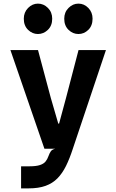

<svg xmlns="http://www.w3.org/2000/svg" viewBox="-20 -822 640 1061"><path d="M96.5 219V97H143.5Q179.5 97 200.2 90.2Q221 83.5 231.5 70.8Q242 58 247.5 41.5Q254 23.5 261 13.8Q268 4 285 0H225.5L37.5 -545.5H190L261 -280L302 -139H306.5L344.5 -279.5L414 -545.5H565.5L382.5 0Q365 54 344.8 95Q324.5 136 297.5 163.5Q270.5 191 231.8 205Q193 219 137.5 219ZM189.5 -634Q159 -634 135.2 -657Q111.5 -680 111.5 -718.5Q111.5 -754 135.2 -778Q159 -802 189.5 -802Q221 -802 244.8 -778.2Q268.5 -754.5 268.5 -718.5Q268.5 -680 244.5 -657Q220.5 -634 189.5 -634ZM413.5 -634Q382.5 -634 358.8 -657Q335 -680 335 -718.5Q335 -754.5 358.8 -778.2Q382.5 -802 413.5 -802Q445 -802 468.2 -778Q491.5 -754 491.5 -718.5Q491.5 -680 468 -657Q444.5 -634 413.5 -634Z"/></svg>

Font: Spline Sans Mono SemiBold
Style: Regular
Weight: 600
Monospace: yes
Version: Version 1.004